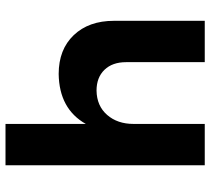

<svg xmlns="http://www.w3.org/2000/svg" viewBox="-54 -728 782 715"><g transform="rotate(-90 337.5 -371.0)"><path d="M419 -544Q510 -544 563.5 -488Q617 -432 617 -338V0H463V-293Q463 -344 434.5 -373.5Q406 -403 357 -403Q300 -402 266.5 -363.5Q233 -325 233 -265V0H79V-742H233V-443Q289 -542 419 -544Z"/></g></svg>

Font: Montserrat-Arabic SemiBold
Style: Regular
Weight: 600
Designer: Mohamed Gaber
Foundry: Kief Type Foundry
Version: Version 5.008;PS 005.008;hotconv 1.0.88;makeotf.lib2.5.64775